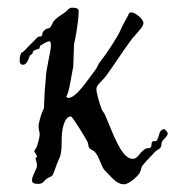

<svg xmlns="http://www.w3.org/2000/svg" viewBox="-20 -471 455 498"><path d="M415 -125C415 -130 409 -131 408 -136C390 -136 395 -117 386 -106C383 -103 373 -109 373 -97C373 -82 363 -89 357 -85C338 -72 338 -59 324 -59C294 -59 273 -127 251 -176C250 -178 245 -184 244 -187C237 -205 230 -232 230 -239C230 -251 239 -254 255 -274C274 -299 317 -367 330 -379C339 -390 352 -402 352 -411C352 -423 329 -439 321 -439C317 -439 313 -437 313 -432C313 -431 296 -403 293 -394C286 -376 253 -327 240 -311C235 -306 233 -298 229 -292C206 -262 178 -217 157 -217C155 -217 154 -218 152 -220C152 -220 156 -229 156 -230C161 -243 165 -274 170 -298C170 -302 172 -351 172 -357C173 -357 184 -414 184 -441C184 -447 183 -451 166 -451C159 -451 155 -444 150 -440C138 -431 130 -428 121 -418C116 -413 115 -405 110 -400C105 -395 101 -400 92 -389C89 -386 91 -381 88 -378C86 -375 80 -377 78 -375C61 -358 39 -335 38 -335C37 -335 37 -336 37 -336C37 -336 31 -330 31 -315C31 -305 35 -303 40 -303C49 -303 54 -317 56 -323C57 -328 60 -328 63 -331C66 -333 64 -335 66 -338C72 -343 77 -343 82 -345C83 -346 83 -352 85 -353C93 -358 103 -364 108 -364C111 -364 112 -361 112 -352C112 -338 99 -289 99 -271C99 -265 96 -238 96 -235C96 -229 94 -197 94 -192V-190C87 -178 80 -152 80 -143C80 -135 83 -128 83 -122C83 -116 78 -97 76 -92C74 -85 69 -83 69 -77C69 -78 76 -67 76 -66C76 -64 74 -62 73 -62H72C73 -54 76 -48 76 -42C76 -32 63 -16 63 -3C63 3 68 6 79 6C93 6 95 -4 102 -8C108 -12 114 -13 116 -16C119 -20 123 -34 127 -44C130 -53 137 -65 138 -74C140 -85 140 -99 140 -111C140 -129 145 -169 164 -169C168 -169 202 -113 207 -103C210 -98 208 -93 211 -88C214 -83 222 -81 226 -77C238 -64 242 -40 251 -30C269 -12 282 7 301 7C315 7 335 -12 342 -22C345 -27 346 -36 349 -41C364 -59 373 -67 382 -77C388 -83 395 -85 396 -88C400 -93 398 -99 400 -103C404 -111 415 -117 415 -125Z"/></svg>

Font: Jim Nightshade
Style: Regular
Weight: 400
Designer: Astigmatic (AOETI)
Foundry: Astigmatic (AOETI)
Version: Version 1.000